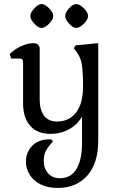

<svg xmlns="http://www.w3.org/2000/svg" viewBox="-20 -675 591 948"><path d="M108 123Q108 77 139 45Q170 13 224 13Q232 13 236 15.5Q240 18 240 22Q240 26 227.5 39.5Q215 53 205.5 72Q196 91 196 120Q196 156 217.5 180.5Q239 205 275 205Q331 205 358 158.5Q385 112 385 34V-100Q363 -60 321.5 -37Q280 -14 229 -14Q165 -14 129.5 -53.5Q94 -93 94 -164V-364Q94 -376 90 -381Q86 -386 76 -386H35L28 -408Q51 -432 84.5 -447Q118 -462 146 -462Q159 -462 167.5 -454.5Q176 -447 176 -435V-185Q176 -131 198 -103Q220 -75 261 -75Q322 -75 356 -120Q390 -165 390 -247Q390 -322 384 -358Q378 -394 354 -424L344 -438L354 -451L465 -462V20Q465 131 411 192Q357 253 264 253Q214 253 178.5 234.5Q143 216 125.5 186Q108 156 108 123ZM130 -596Q130 -613 149.5 -634Q169 -655 185 -655Q202 -655 222.5 -634Q243 -613 243 -596Q243 -579 222.5 -558Q202 -537 185 -537Q169 -537 149.5 -558Q130 -579 130 -596ZM302 -596Q302 -613 321 -634Q340 -655 356 -655Q373 -655 394 -634Q415 -613 415 -596Q415 -579 394 -558Q373 -537 356 -537Q341 -537 321.5 -558Q302 -579 302 -596Z"/></svg>

Font: Kurale
Style: Regular
Weight: 400
Designer: Eduardo Rodriguez Tunni
Foundry: Eduardo Rodriguez Tunni
Version: Version 2.000